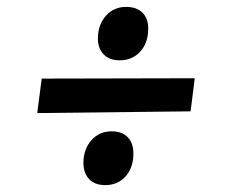

<svg xmlns="http://www.w3.org/2000/svg" viewBox="-20 -532 671 557"><path d="M101 -304 545 -305 533 -209 88 -204ZM222 -59Q222 -99 245 -125Q268 -151 304 -151Q334 -151 350.5 -134Q367 -117 367 -87Q367 -46 344.5 -20.5Q322 5 285 5Q255 5 238.5 -12.5Q222 -30 222 -59ZM264 -420Q264 -460 287 -486Q310 -512 346 -512Q376 -512 393 -495.5Q410 -479 410 -449Q410 -408 387 -382.5Q364 -357 327 -357Q297 -357 280.5 -374.5Q264 -392 264 -420Z"/></svg>

Font: Andada Pro ExtraBold
Style: Italic
Weight: 800
Italic angle: -6.99998°
Designer: Carolina Giovagnoli
Foundry: Huerta Tipografica
Version: Version 3.005; ttfautohint (v1.8.4)